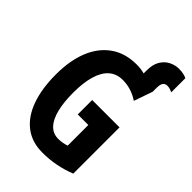

<svg xmlns="http://www.w3.org/2000/svg" viewBox="-257 -979 1092 1092"><g transform="rotate(45 288.5 -433.5)"><path d="M513 -877Q536 -877 553 -873Q570 -869 577 -864V-751Q570 -754 559.5 -758Q549 -762 535 -762Q519 -762 509.5 -750.5Q500 -739 500 -708V-679L461 -566Q431 -586 399 -596Q367 -606 332 -606Q283 -606 250 -577Q217 -548 200.5 -492Q184 -436 184 -355Q184 -280 197.5 -224.5Q211 -169 239 -139Q267 -109 310 -109Q327 -109 344 -112Q361 -115 375 -120V-286H290V-402H510V-30Q460 -10 408 0Q356 10 301 10Q216 10 158 -35Q100 -80 70.5 -163Q41 -246 41 -359Q41 -471 74 -552.5Q107 -634 171 -679Q235 -724 327 -724Q344 -724 359.5 -722Q375 -720 390 -716V-739Q390 -789 408.5 -819Q427 -849 455.5 -863Q484 -877 513 -877Z"/></g></svg>

Font: Noto Sans Display ExtraCondensed
Style: Bold
Weight: 700
Width: 2
Designer: Monotype Design Team
Foundry: Monotype Imaging Inc.
Version: Version 2.003